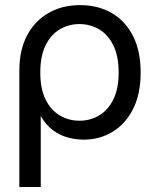

<svg xmlns="http://www.w3.org/2000/svg" viewBox="-20 -543 612 763"><path d="M56.9 200V-262.5Q56.9 -344.4 87.6 -402.3Q118.3 -460.1 172.7 -491.4Q227.1 -522.7 298.6 -522.7Q369.1 -522.7 423.6 -491.4Q478 -460.1 508.5 -400.2Q539 -340.2 539 -255.1Q539 -169.8 509 -110.2Q478.9 -50.6 427.5 -19.3Q376.2 12 312 12Q281.3 12 249.4 3.4Q217.6 -5.1 189.8 -26Q162 -46.8 141.9 -82V200ZM295.8 -63.3Q338.6 -63.3 373.9 -84.2Q409.2 -105 430.3 -147.6Q451.5 -190.1 451.5 -254.9Q451.5 -320.5 430.3 -363.1Q409.2 -405.6 373.9 -426.5Q338.6 -447.4 295.8 -447.4Q253.1 -447.4 217.7 -426.5Q182.3 -405.6 161.2 -363.1Q140.1 -320.5 140.1 -254.9Q140.1 -190.1 161.2 -147.6Q182.3 -105 217.7 -84.2Q253.1 -63.3 295.8 -63.3Z"/></svg>

Font: TikTok Sans Light
Style: Regular
Weight: 300
Version: Version 4.000